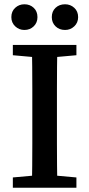

<svg xmlns="http://www.w3.org/2000/svg" viewBox="-20 -877 417 897"><path d="M94 -737Q69 -737 51 -754Q33 -771 33 -797Q33 -824 51 -840.5Q69 -857 94 -857Q120 -857 137.5 -840.5Q155 -824 155 -797Q155 -771 137.5 -754Q120 -737 94 -737ZM284 -737Q257 -737 239.5 -754Q222 -771 222 -797Q222 -824 239.5 -840.5Q257 -857 284 -857Q309 -857 327 -840.5Q345 -824 345 -797Q345 -771 327 -754Q309 -737 284 -737ZM40 0V-48L174 -60H203L337 -48V0ZM129 0Q130 -51 130.5 -102Q131 -153 131 -205.5Q131 -258 131 -310V-357Q131 -409 131 -460.5Q131 -512 130.5 -564Q130 -616 129 -667H248Q247 -617 246.5 -565Q246 -513 246 -461.5Q246 -410 246 -357V-310Q246 -259 246 -207Q246 -155 246.5 -103.5Q247 -52 248 0ZM40 -619V-667H337V-619L203 -607H174Z"/></svg>

Font: Source Serif 4 18pt Medium
Style: Regular
Weight: 500
Designer: Frank Grießhammer
Foundry: Adobe Systems Incorporated
Version: Version 4.004;hotconv 1.0.116;makeotfexe 2.5.65601